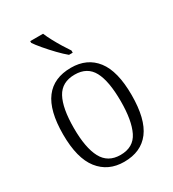

<svg xmlns="http://www.w3.org/2000/svg" viewBox="-187 -870 887 983"><g transform="rotate(-30 256.5 -378.0)"><path d="M256 10Q162 10 108 -58.5Q54 -127 54 -268Q54 -408 105.5 -476Q157 -544 259 -544Q354 -544 406.5 -476.5Q459 -409 459 -268Q459 -126 407.5 -58Q356 10 256 10ZM257 -30Q334 -30 364.5 -92Q395 -154 395 -268Q395 -387 363.5 -445.5Q332 -504 258 -504Q182 -504 150 -445Q118 -386 118 -268Q118 -152 150.5 -91Q183 -30 257 -30ZM284 -606Q262 -624 234.5 -652.5Q207 -681 182.5 -710Q158 -739 147 -756V-766H223Q232 -744 246.5 -717Q261 -690 277 -664Q293 -638 306 -619V-606Z"/></g></svg>

Font: Noto Serif Hebrew SemiCondensed Light
Style: Regular
Weight: 300
Width: 4
Designer: Monotype Design Team
Foundry: Monotype Imaging Inc.
Version: Version 2.004; ttfautohint (v1.8.4.7-5d5b)